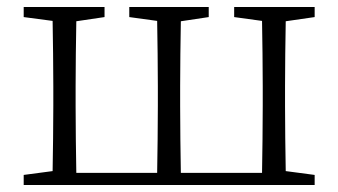

<svg xmlns="http://www.w3.org/2000/svg" viewBox="-20 -531 971 551"><path d="M883 -482V-511H652V-482L732 -471C733 -416 734 -337 734 -284V-227C734 -172 733 -90 732 -35H499C498 -90 497 -172 497 -227V-284C497 -337 498 -415 499 -470L579 -482V-511H351V-482L431 -471C432 -416 433 -337 433 -284V-227C433 -172 432 -90 431 -35H199C198 -90 197 -172 197 -227V-284C197 -337 198 -415 199 -470L280 -482V-511H48V-482L131 -471C132 -416 133 -337 133 -284V-227C133 -174 132 -95 131 -40L48 -29V0H883V-29L800 -40C799 -95 798 -174 798 -227V-284C798 -337 799 -415 800 -470Z"/></svg>

Font: Noto Serif CJK JP Light
Style: Regular
Weight: 300
Designer: Ryoko NISHIZUKA 西塚涼子 (kana & ideographs); Frank Grießhammer (Latin, Greek & Cyrillic); Wenlong ZHANG 张文龙 (bopomofo); San
Foundry: Adobe Systems Incorporated
Version: Version 1.001;PS 1.001;hotconv 16.6.54;makeotf.lib2.5.65590